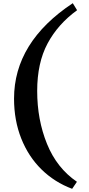

<svg xmlns="http://www.w3.org/2000/svg" viewBox="-20 -973 556 1203"><path d="M213 -403Q213 -223 274.5 -71.5Q336 80 462 166L432 210Q322 169 240 88.5Q158 8 113 -105.5Q68 -219 68 -355Q68 -709 436 -953L463 -909Q343 -822 278 -700.5Q213 -579 213 -403Z"/></svg>

Font: Inknut Antiqua Medium
Style: Regular
Weight: 500
Designer: Claus Eggers Sørensen
Foundry: Claus Eggers Sørensen
Version: Version 1.003; ttfautohint (v1.8.2) -l 8 -r 50 -G 200 -x 14 